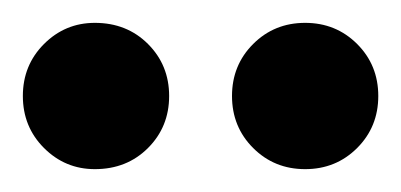

<svg xmlns="http://www.w3.org/2000/svg" viewBox="-20 -711 351 168"><path d="M247 -563Q220 -563 201.5 -581.5Q183 -600 183 -627Q183 -654 201.5 -672.5Q220 -691 247 -691Q274 -691 292.5 -672.5Q311 -654 311 -627Q311 -600 292.5 -581.5Q274 -563 247 -563ZM63 -563Q37 -563 18.5 -581.5Q0 -600 0 -627Q0 -654 18.5 -672.5Q37 -691 63 -691Q91 -691 109.5 -672.5Q128 -654 128 -627Q128 -600 109.5 -581.5Q91 -563 63 -563Z"/></svg>

Font: DM Sans 9pt
Style: Bold
Weight: 700
Version: Version 4.004;gftools[0.9.30]